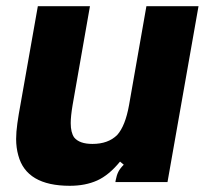

<svg xmlns="http://www.w3.org/2000/svg" viewBox="-20 -587 671 619"><path d="M39 -86Q32 -111 32 -139Q32 -161 36 -189.5Q40 -218 46 -250L102 -567H270L214 -248Q208 -212 208 -190Q208 -160 219 -144Q236 -123 278 -123Q329 -123 358 -152Q384 -181 396 -248L452 -567H620L520 0H352L353 -6Q356 -22 361.5 -33Q367 -44 379 -56L367 -66Q331 -22 293 -5Q255 12 205 12Q65 12 39 -86Z"/></svg>

Font: Open Sauce Sans Black Italic
Style: Regular
Weight: 900
Italic angle: -10°
Designer: Alfredo Marco Pradil
Foundry: Creative Sauce Fz LLC
Version: Version 1.477